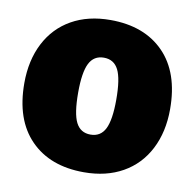

<svg xmlns="http://www.w3.org/2000/svg" viewBox="-69 -624 721 713"><g transform="rotate(10 292.0 -267.0)"><path d="M567 -266Q567 -180 533.5 -115Q500 -50 438 -15Q376 20 292 20Q164 20 90.5 -55Q17 -130 17 -268Q17 -354 50.5 -419Q84 -484 146 -519Q208 -554 292 -554Q420 -554 493.5 -479Q567 -404 567 -266ZM220 -268Q220 -189 237 -155.5Q254 -122 292 -122Q330 -122 347 -156Q364 -190 364 -266Q364 -345 347 -378.5Q330 -412 292 -412Q254 -412 237 -378Q220 -344 220 -268Z"/></g></svg>

Font: FiraGO Heavy
Style: Regular
Weight: 900
Designer: bBox Type
Foundry: bBox Type GmbH
Version: Version 1.001